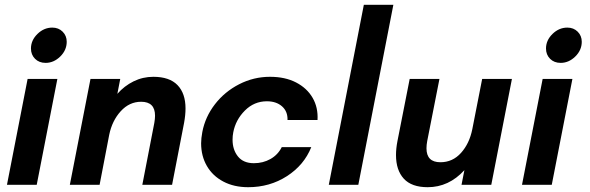

<svg xmlns="http://www.w3.org/2000/svg" viewBox="-20 -770 2460 800"><path d="M95 -441H219L133 0H9ZM198 -655Q224 -655 241 -638Q258 -621 258 -596Q258 -561 231 -534.5Q204 -508 170 -508Q143 -508 126 -525Q109 -542 109 -568Q109 -602 136 -628.5Q163 -655 198 -655Z M357 -441H481L469 -379Q498 -412 536.5 -431Q575 -450 619 -450Q686 -450 719.5 -415.5Q753 -381 753 -318Q753 -291 747 -258L697 0H573L623 -258Q626 -275 626 -288Q626 -346 568 -346Q519 -346 483 -306.5Q447 -267 435 -208L395 0H271Z M818 -173Q818 -193 823 -220Q835 -283 875.5 -335.5Q916 -388 976.5 -419Q1037 -450 1105 -450Q1168 -450 1213.5 -426.5Q1259 -403 1282.5 -362.5Q1306 -322 1303 -270H1178Q1179 -306 1155 -327Q1131 -348 1092 -348Q1039 -348 1000.5 -309.5Q962 -271 952 -219Q949 -204 949 -188Q949 -146 971.5 -118Q994 -90 1038 -90Q1076 -90 1107 -107.5Q1138 -125 1154 -157H1277Q1247 -82 1175.5 -36Q1104 10 1014 10Q955 10 910.5 -13.5Q866 -37 842 -78.5Q818 -120 818 -173Z M1496 -750H1619L1473 0H1350Z M1630 -124Q1630 -151 1636 -182L1687 -441H1811L1760 -182Q1757 -166 1757 -152Q1757 -94 1815 -94Q1866 -94 1901 -133Q1936 -172 1948 -232L1989 -441H2113L2027 0H1903L1915 -61Q1850 10 1762 10Q1695 10 1662.5 -25.5Q1630 -61 1630 -124Z M2241 -441H2365L2279 0H2155ZM2344 -655Q2370 -655 2387 -638Q2404 -621 2404 -596Q2404 -561 2377 -534.5Q2350 -508 2316 -508Q2289 -508 2272 -525Q2255 -542 2255 -568Q2255 -602 2282 -628.5Q2309 -655 2344 -655Z"/></svg>

Font: Teachers SemiBold
Style: Italic
Weight: 600
Designer: Alfredo Marco Pradil & Chank Diesel
Version: Version 0.009